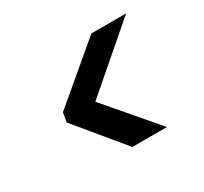

<svg xmlns="http://www.w3.org/2000/svg" viewBox="-102 -717 776 732"><g transform="rotate(-30 285.5 -350.5)"><path d="M524 -577 254 -344 442 -124H290L120 -330L127 -371L371 -577Z"/></g></svg>

Font: DM Sans 36pt SemiBold
Style: Italic
Weight: 600
Italic angle: -10°
Designer: Colophon Foundry, Jonny Pinhorn
Foundry: Colophon Foundry
Version: Version 4.004;gftools[0.9.30]